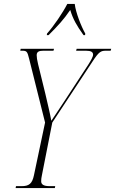

<svg xmlns="http://www.w3.org/2000/svg" viewBox="-20 -964 590 984"><path d="M221 -792 220 -784H229C277 -832 306 -863 340 -913C354 -866 373 -833 408 -784H416L417 -792C396 -829 368 -900 363 -944H325C302 -899 256 -831 221 -792ZM60 0H261L263 -10H234C205 -10 191 -18 191 -35C191 -46 192 -52 195 -67L248 -336L455 -650C487 -699 497 -704 523 -704H547L550 -714H373L370 -704H421C447 -704 457 -697 457 -684C457 -673 446 -654 432 -632L309 -444C281 -400 259 -370 243 -345C237 -380 221 -446 212 -485L175 -636C170 -657 168 -670 168 -681C168 -699 180 -704 202 -704H254L257 -714H86L84 -704H94C117 -704 120 -700 129 -664L211 -336L154 -66C145 -22 128 -10 91 -10H62Z"/></svg>

Font: Noto Serif Display ExtraCondensed ExtraLight
Style: Italic
Weight: 200
Width: 2
Italic angle: -12°
Designer: Monotype Design Team
Foundry: Monotype Imaging Inc.
Version: Version 2.009